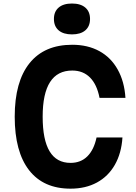

<svg xmlns="http://www.w3.org/2000/svg" viewBox="-20 -1079 790 1117"><path d="M65.6 -400Q65.6 -603.7 151.7 -711.2Q237.8 -818.6 400.4 -818.6Q490.3 -818.6 557.9 -781.7Q625.5 -744.7 664.6 -674.7Q703.8 -604.8 709.8 -509.5H559.1Q544.1 -587.3 503.8 -627.9Q463.5 -668.6 400.4 -668.6Q314.1 -668.6 271.2 -601.6Q228.2 -534.7 228.2 -400Q228.2 -265.3 268.7 -198.4Q309.1 -131.4 390.4 -131.4Q449.9 -131.4 488.1 -169.4Q526.4 -207.3 541.7 -279.1H692.4Q686.4 -187.2 648.1 -120.1Q609.8 -53 543.9 -17.2Q478 18.6 390.4 18.6Q232.8 18.6 149.2 -88.8Q65.6 -196.3 65.6 -400ZM293.7 -968.7Q293.7 -1011.3 321.1 -1034.9Q348.5 -1058.5 398.7 -1058.5Q448.9 -1058.5 476.4 -1034.9Q503.8 -1011.3 503.8 -968.7Q503.8 -926.1 476.4 -902.5Q448.9 -878.9 398.7 -878.9Q348.5 -878.9 321.1 -902.5Q293.7 -926.1 293.7 -968.7Z"/></svg>

Font: Martian Mono Custom sWd Rg
Style: Regular
Weight: 400
Width: 6
Monospace: yes
Designer: Alex Havermale
Foundry: Evil Martians
Version: Version 1.000